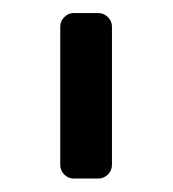

<svg xmlns="http://www.w3.org/2000/svg" viewBox="-20 -747 262 290"><path d="M71 -498.2V-706.7Q71 -715.2 77.1 -721.2Q83.1 -727.3 91.6 -727.3H128.2Q136.7 -727.3 142.9 -721.2Q149.1 -715.2 149.1 -706.7V-498.2Q149.1 -489.3 142.9 -483.3Q136.7 -477.3 128.2 -477.3H91.6Q83.1 -477.3 77.1 -483.3Q71 -489.3 71 -498.2Z"/></svg>

Font: DeltaSans
Style: Regular
Weight: 400
Designer: Rasmus Andersson
Foundry: rsms
Version: Version 3.012